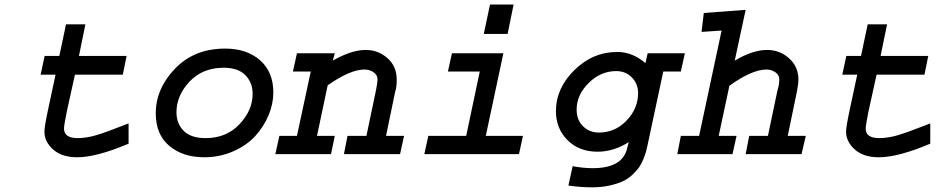

<svg xmlns="http://www.w3.org/2000/svg" viewBox="-20 -676 4142 842"><path d="M269.5 -569.3H354.5L326.2 -430.7H535.2L518.6 -348.6H308.6L272.5 -184.6Q260.7 -126 260.7 -112.3Q260.7 -70.3 320.3 -70.3Q357.4 -70.3 399.9 -82.5Q442.4 -94.7 543.9 -134.8V-45.9Q403.3 13.7 318.4 13.7Q251 13.7 212.9 -20.5Q174.8 -54.7 174.8 -98.6Q174.8 -120.1 190.4 -193.4L223.6 -348.6H158.2L175.8 -430.7H240.2Z M967.8 -462.9Q1062.5 -462.9 1120.6 -411.6Q1178.7 -360.4 1178.7 -270.5Q1178.7 -220.7 1157.7 -170.4Q1136.7 -120.1 1099.1 -79.1Q1061.5 -38.1 1002.4 -12.2Q943.4 13.7 875 13.7Q782.2 13.7 722.7 -36.1Q663.1 -85.9 663.1 -178.7Q663.1 -287.1 747.6 -375Q832 -462.9 967.8 -462.9ZM960.9 -378.9Q868.2 -378.9 811 -317.9Q753.9 -256.8 753.9 -183.6Q753.9 -133.8 785.6 -102.1Q817.4 -70.3 881.8 -70.3Q972.7 -70.3 1030.3 -131.3Q1087.9 -192.4 1087.9 -264.6Q1087.9 -313.5 1056.2 -346.2Q1024.4 -378.9 960.9 -378.9Z M1282.2 -442.4H1448.2L1439.5 -410.2Q1521.5 -457 1584 -457Q1637.7 -457 1678.7 -421.4Q1719.7 -385.7 1719.7 -327.1Q1719.7 -291 1712.9 -273.4L1672.9 -80.1H1752L1734.4 0H1488.3L1503.9 -80.1H1586.9L1628.9 -280.3Q1635.7 -314.5 1635.7 -327.1Q1635.7 -346.7 1618.7 -358.9Q1601.6 -371.1 1578.1 -371.1Q1515.6 -371.1 1417 -301.8L1370.1 -80.1H1448.2L1431.6 0H1187.5L1205.1 -80.1H1282.2L1342.8 -362.3H1264.6Z M1961.9 -442.4H2187.5L2110.4 -80.1H2273.4L2255.9 0H1840.8L1858.4 -80.1H2024.4L2084 -362.3H1944.3ZM2101.6 -527.3 2128.9 -656.2H2232.4L2206.1 -527.3Z M2820.3 -442.4H2983.4L2965.8 -362.3H2888.7L2820.3 -42Q2816.4 -24.4 2813.5 -12.7Q2810.5 -1 2801.8 21Q2793 43 2782.7 57.6Q2772.5 72.3 2753.4 90.3Q2734.4 108.4 2710.9 119.1Q2687.5 129.9 2652.8 137.7Q2618.2 145.5 2576.2 145.5Q2525.4 145.5 2472.7 137.7L2491.2 52.7Q2537.1 61.5 2579.1 61.5Q2708 61.5 2729.5 -22.5L2737.3 -52.7Q2670.9 -10.7 2600.6 -10.7Q2519.5 -10.7 2468.8 -61.5Q2418 -112.3 2418 -188.5Q2418 -289.1 2499 -368.7Q2580.1 -448.2 2687.5 -448.2Q2752.9 -448.2 2810.5 -399.4ZM2606.4 -94.7Q2677.7 -94.7 2728 -147.5Q2778.3 -200.2 2778.3 -267.6Q2778.3 -308.6 2751 -336.4Q2723.6 -364.3 2682.6 -364.3Q2614.3 -364.3 2561.5 -312Q2508.8 -259.8 2508.8 -195.3Q2508.8 -150.4 2536.6 -122.6Q2564.5 -94.7 2606.4 -94.7Z M3066.4 -619.1 3250 -632.8 3202.1 -410.2Q3281.2 -457 3343.8 -457Q3399.4 -457 3440.4 -420.4Q3481.4 -383.8 3481.4 -327.1Q3481.4 -307.6 3474.6 -273.4L3434.6 -80.1H3513.7L3495.1 0H3250L3265.6 -80.1H3347.7L3389.6 -280.3Q3397.5 -303.7 3397.5 -328.1Q3397.5 -347.7 3379.9 -359.4Q3362.3 -371.1 3341.8 -371.1Q3277.3 -371.1 3178.7 -299.8L3131.8 -80.1H3210L3192.4 0H2950.2L2965.8 -80.1H3045.9L3144.5 -542L3056.6 -536.1Z M3785.2 -569.3H3870.1L3841.8 -430.7H4050.8L4034.2 -348.6H3824.2L3788.1 -184.6Q3776.4 -126 3776.4 -112.3Q3776.4 -70.3 3835.9 -70.3Q3873 -70.3 3915.5 -82.5Q3958 -94.7 4059.6 -134.8V-45.9Q3918.9 13.7 3834 13.7Q3766.6 13.7 3728.5 -20.5Q3690.4 -54.7 3690.4 -98.6Q3690.4 -120.1 3706.1 -193.4L3739.3 -348.6H3673.8L3691.4 -430.7H3755.9Z"/></svg>

Font: Thabit-Bold-Oblique
Style: Bold Oblique
Weight: 700
Designer: Regenerated by Nadim Shaikli
Foundry: MAK Alagha
Version: 0.01